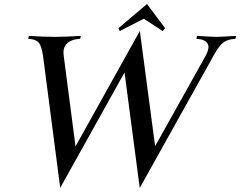

<svg xmlns="http://www.w3.org/2000/svg" viewBox="-20 -911 1195 956"><path d="M279.8 24.4 194.3 -632.3Q188 -675.8 176 -694.3Q164.1 -712.9 133.8 -716.3L120.6 -717.8L123.5 -732.4Q197.3 -727.5 252 -727.5Q307.1 -727.5 382.3 -732.4L379.4 -717.8L365.2 -716.3Q334.5 -712.9 315.2 -696Q295.9 -679.2 295.9 -648.4Q295.9 -641.1 297.4 -632.3L356 -182.1L676.3 -756.8L752.4 -183.1L1003.4 -632.3Q1017.1 -657.2 1018.1 -676.8Q1018.1 -693.4 1005.4 -703.6Q992.7 -713.9 971.2 -716.3L958 -717.8L960.9 -732.4Q1034.7 -727.5 1057.1 -727.5Q1080.1 -727.5 1155.3 -732.4L1152.3 -717.8L1138.2 -716.3Q1106.4 -712.9 1086.2 -694.3Q1065.9 -675.8 1042.5 -632.3L675.8 24.9L600.1 -550.3ZM569.8 -770.5 711.9 -891.1 802.2 -770.5 790 -756.3 696.3 -817.9 576.2 -756.3Z"/></svg>

Font: Flanker
Style: Italic
Weight: 400
Italic angle: -12°
Designer: Flanker
Version: Version 2.027